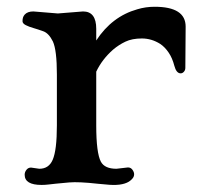

<svg xmlns="http://www.w3.org/2000/svg" viewBox="-20 -534 601 562"><path d="M101.6 7.3Q52.2 7.3 52.2 -22.5Q52.2 -30.3 57.4 -36.9Q62.5 -43.5 70.8 -43.5L95.2 -40Q123 -40 134.3 -66.4Q146.5 -94.7 146.5 -167V-315.9Q146.5 -387.2 134.8 -412.6Q123 -436.5 106.9 -442.4Q90.8 -448.2 77.9 -451.9Q64.9 -455.6 55.4 -460.4Q45.9 -465.3 45.9 -471.9Q45.9 -478.5 47.4 -482.9Q48.8 -487.3 52.2 -491.2Q60.5 -500.5 77.6 -500.5L149.4 -494.6L223.1 -500.5Q261.7 -500.5 261.7 -449.7V-415.5Q307.6 -485.8 381.8 -506.8Q406.2 -514.2 432.6 -514.2Q523.4 -514.2 523.4 -456.1L522.5 -335.4Q522.5 -328.6 518.3 -324Q514.2 -319.3 508.8 -319.3Q496.1 -319.3 490.2 -341.8Q484.4 -364.3 473.6 -380.1Q462.9 -396 449.2 -405.3Q423.8 -421.4 395.3 -421.4Q366.7 -421.4 347.2 -412.1Q327.6 -402.8 311 -388.7Q278.8 -360.4 261.7 -324.2V-167Q261.7 -85.9 275.4 -60.5Q286.6 -40 320.8 -40L354.5 -43.9Q362.8 -43.9 367.7 -37.1Q372.6 -30.3 372.6 -23.9Q372.6 -17.6 368.4 -12.2Q364.3 -6.8 357.4 -2.4Q335.4 11.2 289.1 5.9Q277.8 4.9 266.6 3.9Q210.4 -2.4 182.6 0Q154.8 2.4 143.1 3.7Q131.3 4.9 121.6 6.1Q111.8 7.3 101.6 7.3Z"/></svg>

Font: Stoke
Style: Regular
Weight: 400
Designer: Nicole Fally
Foundry: Nicole Fally
Version: Version 1.002